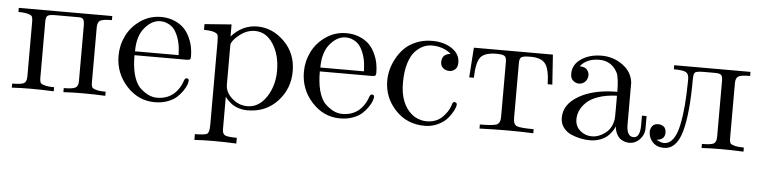

<svg xmlns="http://www.w3.org/2000/svg" viewBox="-42 -644 4079 1031"><g transform="rotate(5 1997.5 -128.0)"><path d="M225 -409Q192 -409 182.5 -402Q173 -395 173 -371V-68Q173 -46 179 -38Q197 -23 251 -23V-1Q186 -4 129.5 -4Q73 -4 25 -1V-23Q74 -23 88.5 -31.5Q103 -40 103 -68V-363Q103 -385 97 -394Q79 -409 25 -409V-431H529V-409Q480 -409 465.5 -400Q451 -391 451 -363V-68Q451 -46 457 -38Q475 -23 529 -23V-1Q464 -4 407.5 -4Q351 -4 303 -1V-23Q350 -23 365.5 -31.5Q381 -40 381 -65V-363Q381 -390 375 -399.5Q369 -409 351 -409Z M791 -449Q831 -449 863.5 -435Q896 -421 915.5 -400.5Q935 -380 947.5 -352.5Q960 -325 964.5 -300Q969 -275 969 -251Q969 -239 964.5 -235.5Q960 -232 945 -232H666Q666 -115 709 -63Q757 -15 805 -15Q908 -15 945 -125Q950 -134 959 -132.5Q968 -131 968 -121Q968 -112 962.5 -97.5Q957 -83 944 -64Q931 -45 912.5 -28.5Q894 -12 863.5 -1Q833 10 796 10Q707 10 644 -59Q581 -128 581 -222Q581 -279 606 -330Q631 -381 680.5 -415Q730 -449 791 -449ZM899 -296Q894 -331 883 -356.5Q872 -382 860 -395Q848 -408 832.5 -415.5Q817 -423 807.5 -424.5Q798 -426 789 -426Q744 -426 705.5 -381Q667 -336 667 -253H902Q901 -259 901 -272L899 -295Z M1174 122Q1174 147 1188 154.5Q1202 162 1252 162V193Q1187 190 1130.5 190Q1074 190 1026 193V162Q1082 162 1093 153Q1104 144 1104 105V-340Q1104 -373 1100 -381Q1086 -400 1026 -400V-431L1171 -442V-377Q1230 -443 1310 -443Q1392 -443 1456 -379.5Q1520 -316 1520 -220Q1520 -125 1457 -57.5Q1394 10 1296 10Q1268 10 1244 1.5Q1220 -7 1205.5 -19.5Q1191 -32 1184.5 -39.5Q1178 -47 1175 -51H1174ZM1174 -118Q1174 -77 1210.5 -44.5Q1247 -12 1293 -12Q1355 -12 1395.5 -73Q1436 -134 1436 -215Q1436 -301 1398 -359.5Q1360 -418 1300 -418Q1255 -418 1216 -386.5Q1177 -355 1174 -333Z M1790 -449Q1830 -449 1862.5 -435Q1895 -421 1914.5 -400.5Q1934 -380 1946.5 -352.5Q1959 -325 1963.5 -300Q1968 -275 1968 -251Q1968 -239 1963.5 -235.5Q1959 -232 1944 -232H1665Q1665 -115 1708 -63Q1756 -15 1804 -15Q1907 -15 1944 -125Q1949 -134 1958 -132.5Q1967 -131 1967 -121Q1967 -112 1961.5 -97.5Q1956 -83 1943 -64Q1930 -45 1911.5 -28.5Q1893 -12 1862.5 -1Q1832 10 1795 10Q1706 10 1643 -59Q1580 -128 1580 -222Q1580 -279 1605 -330Q1630 -381 1679.5 -415Q1729 -449 1790 -449ZM1898 -296Q1893 -331 1882 -356.5Q1871 -382 1859 -395Q1847 -408 1831.5 -415.5Q1816 -423 1806.5 -424.5Q1797 -426 1788 -426Q1743 -426 1704.5 -381Q1666 -336 1666 -253H1901Q1900 -259 1900 -272L1898 -295Z M2359 -295Q2337 -295 2323.5 -307Q2310 -319 2310 -338Q2310 -383 2357 -387Q2314 -423 2253 -423Q2230 -423 2208 -413.5Q2186 -404 2164 -381.5Q2142 -359 2128.5 -315Q2115 -271 2115 -210Q2115 -97 2180 -43L2194 -33Q2227 -15 2260 -15Q2312 -16 2343 -46.5Q2374 -77 2384 -108L2390 -125Q2394 -133 2403.5 -130.5Q2413 -128 2413 -119Q2413 -107 2403 -87Q2393 -67 2374.5 -44.5Q2356 -22 2323 -6Q2290 10 2251 10Q2155 10 2092.5 -57Q2030 -124 2030 -215Q2030 -242 2037 -271.5Q2044 -301 2061 -333Q2078 -365 2102.5 -390Q2127 -415 2166 -431.5Q2205 -448 2252 -448Q2316 -448 2359 -419Q2402 -390 2402 -344Q2402 -318 2388 -306.5Q2374 -295 2359 -295Z M2656 -371Q2656 -394 2645.5 -401.5Q2635 -409 2603 -409Q2539 -409 2516.5 -381.5Q2494 -354 2492 -270H2467L2478 -431H2904L2915 -270H2890Q2888 -350 2866 -379.5Q2844 -409 2787 -409Q2747 -409 2736.5 -402Q2726 -395 2726 -371V-73Q2726 -38 2746.5 -30.5Q2767 -23 2836 -23V-1Q2774 -4 2701.5 -4Q2629 -4 2546 -1V-23Q2615 -23 2635.5 -31Q2656 -39 2656 -73Z M3142 10Q3118 10 3092.5 5Q3067 0 3041 -11Q3015 -22 2998 -44.5Q2981 -67 2981 -98Q2981 -171 3061 -216.5Q3141 -262 3266 -262Q3266 -301 3262.5 -326Q3259 -351 3255 -360Q3251 -369 3243 -381Q3211 -425 3155 -425Q3087 -425 3053 -381Q3081 -381 3092.5 -367Q3104 -353 3104 -337Q3104 -317 3090.5 -302.5Q3077 -288 3056 -288Q3041 -288 3026 -299.5Q3011 -311 3011 -338Q3011 -387 3056 -417.5Q3101 -448 3166 -448Q3229 -448 3279.5 -411.5Q3330 -375 3336 -317V-93Q3336 -27 3374 -27Q3409 -27 3409 -95V-146H3434V-73Q3431 -41 3408 -18Q3385 5 3354 5Q3344 5 3333.5 2.5Q3323 0 3310 -7.5Q3297 -15 3287 -32.5Q3277 -50 3274 -75H3273Q3271 -67 3263.5 -55Q3256 -43 3241.5 -27.5Q3227 -12 3200.5 -1Q3174 10 3142 10ZM3266 -241Q3209 -239 3167 -224.5Q3125 -210 3102.5 -188Q3080 -166 3070 -143Q3060 -120 3060 -96Q3060 -59 3087 -35.5Q3114 -12 3150 -12Q3188 -12 3223 -39Q3258 -66 3265 -116Q3266 -124 3266 -165Z M3539 -10Q3568 -10 3588 -37Q3608 -64 3618.5 -115Q3629 -166 3633.5 -221Q3638 -276 3639 -348V-364Q3639 -391 3623 -400Q3607 -409 3558 -409V-431H3969V-409Q3920 -409 3905.5 -400Q3891 -391 3891 -363V-68Q3891 -46 3897 -38Q3915 -23 3969 -23V-1Q3904 -4 3847.5 -4Q3791 -4 3743 -1V-23Q3793 -23 3807 -31.5Q3821 -40 3821 -69V-373Q3821 -394 3812.5 -401.5Q3804 -409 3780 -409H3722Q3683 -409 3673.5 -402.5Q3664 -396 3664 -364Q3664 -179 3636.5 -81.5Q3609 16 3541 16Q3504 16 3481.5 -6.5Q3459 -29 3458 -63Q3458 -80 3468 -94Q3478 -108 3501 -108Q3516 -108 3529 -99Q3542 -90 3543 -67Q3543 -28 3500 -24V-23Q3524 -10 3539 -10Z"/></g></svg>

Font: cwTeXMing
Style: Medium
Weight: 500
Version: Version 1.17